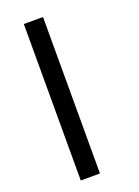

<svg xmlns="http://www.w3.org/2000/svg" viewBox="-175 -823 795 1099"><g transform="rotate(-20 222.5 -273.5)"><path d="M118 -750H235V203H118Z"/></g></svg>

Font: Trirong
Style: Bold Italic
Weight: 700
Italic angle: -12°
Designer: Katatrad Team
Foundry: CadsonDemak
Version: Version 1.001